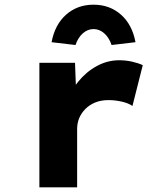

<svg xmlns="http://www.w3.org/2000/svg" viewBox="-20 -799 701 819"><path d="M148 0V-531H300L307 -343L266 -357Q280 -409 313.5 -450.5Q347 -492 392.5 -517Q438 -542 488 -542Q517 -542 543.5 -536Q570 -530 589 -521L545 -347Q528 -359 499.5 -365.5Q471 -372 443 -372Q411 -372 386.5 -362Q362 -352 344.5 -334.5Q327 -317 318 -295.5Q309 -274 309 -249V0ZM302 -607 200 -619Q214 -694 262 -736.5Q310 -779 379 -779Q448 -779 496 -736.5Q544 -694 558 -619L456 -607Q445 -639 424.5 -657Q404 -675 379 -675Q354 -675 333.5 -657Q313 -639 302 -607Z"/></svg>

Font: Lexend Giga
Style: Bold
Weight: 700
Version: Version 1.007